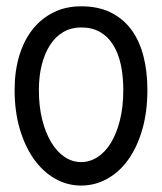

<svg xmlns="http://www.w3.org/2000/svg" viewBox="-20 -573 509 603"><path d="M442.9 -291Q442.9 -220.7 426.5 -165Q410.2 -109.4 382.1 -70.6Q354 -31.7 315.9 -11Q277.8 9.8 234.9 9.8Q191.4 9.8 153.3 -11.7Q115.2 -33.2 86.9 -72.8Q58.6 -112.3 42.2 -167.7Q25.9 -223.1 25.9 -291Q25.9 -349.1 40.3 -397.2Q54.7 -445.3 81.8 -480Q108.9 -514.6 147.7 -533.9Q186.5 -553.2 234.9 -553.2Q288.6 -553.2 327.6 -533.9Q366.7 -514.6 392.3 -480Q418 -445.3 430.4 -397.2Q442.9 -349.1 442.9 -291ZM367.2 -290Q367.2 -334 359.4 -370.1Q351.6 -406.2 335.2 -432.4Q318.8 -458.5 293.9 -472.7Q269 -486.8 234.9 -486.8Q204.1 -486.8 179.4 -472.7Q154.8 -458.5 137.7 -432.4Q120.6 -406.2 111.3 -370.1Q102.1 -334 102.1 -290Q102.1 -238.8 112.5 -197.3Q123 -155.8 140.9 -126Q158.7 -96.2 182.9 -80.1Q207 -64 234.9 -64Q262.2 -64 286.4 -79.6Q310.5 -95.2 328.4 -124.5Q346.2 -153.8 356.7 -195.6Q367.2 -237.3 367.2 -290Z"/></svg>

Font: Englebert
Style: Regular
Weight: 400
Designer: Astigmatic (AOETI)
Foundry: Astigmatic (AOETI)
Version: Version 1.000